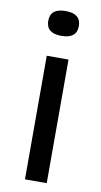

<svg xmlns="http://www.w3.org/2000/svg" viewBox="-83 -752 418 791"><g transform="rotate(10 126.0 -356.0)"><path d="M81 0V-517H172V0ZM126 -608Q62 -608 62 -660Q62 -712 126 -712Q190 -712 190 -660Q190 -608 126 -608Z"/></g></svg>

Font: Bricolage Grotesque 10pt
Style: Regular
Weight: 400
Designer: Mathieu Triay
Foundry: Atelier Triay
Version: Version 1.000; ttfautohint (v1.8.4.7-5d5b);gftools[0.9.32]